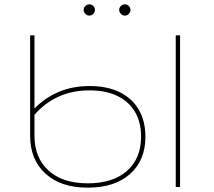

<svg xmlns="http://www.w3.org/2000/svg" viewBox="-20 -863 988 886"><path d="M385 3Q261 3 190 -61.5Q119 -126 119 -238V-700H139V-238Q139 -135 204 -76Q269 -17 385 -17Q501 -17 566 -74.5Q631 -132 631 -232Q631 -300 602.5 -347.5Q574 -395 521 -420.5Q468 -446 393 -446Q314 -446 250 -417Q186 -388 137 -331L121 -343Q174 -404 242 -435Q310 -466 393 -466Q474 -466 531.5 -438Q589 -410 620 -357.5Q651 -305 651 -232Q651 -123 580 -60Q509 3 385 3ZM791 0V-700H811V0ZM556 -791Q546 -791 538 -799Q530 -807 530 -817Q530 -828 538 -835.5Q546 -843 556 -843Q567 -843 574.5 -835.5Q582 -828 582 -817Q582 -807 574.5 -799Q567 -791 556 -791ZM392 -791Q382 -791 374 -799Q366 -807 366 -817Q366 -828 374 -835.5Q382 -843 392 -843Q403 -843 410.5 -835.5Q418 -828 418 -817Q418 -807 410.5 -799Q403 -791 392 -791Z"/></svg>

Font: Montserrat Alternates Thin
Style: Regular
Weight: 100
Designer: Julieta Ulanovsky
Foundry: Julieta Ulanovsky
Version: Version 9.000